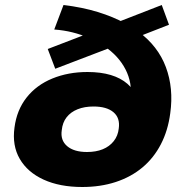

<svg xmlns="http://www.w3.org/2000/svg" viewBox="-20 -737 731 768"><path d="M309 11Q219 11 154.5 -18.5Q90 -48 59 -101.5Q28 -155 38 -227Q47 -297 86.5 -347Q126 -397 189.5 -423Q253 -449 330 -449Q383 -449 423 -437Q463 -425 490 -401.5Q517 -378 530 -344L502 -343Q510 -405 482 -459.5Q454 -514 396 -553L434 -551L201 -462L171 -541L335 -604L333 -586Q304 -599 270 -607.5Q236 -616 197 -619L234 -717Q309 -708 371 -689Q433 -670 482 -643L447 -647L627 -717L656 -638L533 -590V-611Q612 -553 643.5 -468.5Q675 -384 661 -284Q652 -215 623.5 -160Q595 -105 549.5 -67Q504 -29 443 -9Q382 11 309 11ZM328 -129Q364 -129 391 -140Q418 -151 435 -172.5Q452 -194 455 -223Q461 -265 434 -288Q407 -311 354 -311Q318 -311 290.5 -300Q263 -289 246.5 -268Q230 -247 227 -216Q221 -176 248.5 -152.5Q276 -129 328 -129Z"/></svg>

Font: Nunito Sans 10pt SemiExpanded Black
Style: Italic
Weight: 900
Width: 6
Italic angle: -9°
Designer: Vernon Adams
Foundry: Vernon Adams
Version: Version 3.101;gftools[0.9.27]